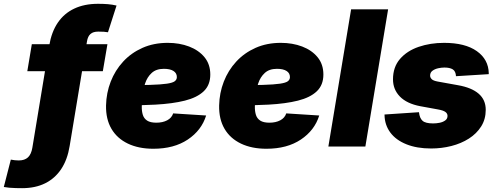

<svg xmlns="http://www.w3.org/2000/svg" viewBox="-114 -777 2635 1018"><path d="M455.6 -542.5 431.2 -399.4H30.8L54.7 -542.5ZM3.4 220.7Q-13.7 220.7 -31.2 220.2Q-48.8 219.7 -64.9 218.3Q-81.1 216.8 -93.8 214.4L-56.6 69.3Q-46.9 71.3 -35.9 72.5Q-24.9 73.7 -14.6 73.7Q16.6 73.7 34.2 57.4Q51.8 41 57.6 5.9L147 -535.6Q159.2 -607.9 192.6 -657Q226.1 -706.1 279.8 -731.4Q333.5 -756.8 405.8 -756.8Q434.1 -756.8 457.8 -754.9Q481.4 -752.9 503.9 -747.6L458.5 -606Q447.3 -607.9 436.5 -608.6Q425.8 -609.4 407.2 -609.4Q379.9 -609.4 365.7 -596.9Q351.6 -584.5 347.2 -557.6L255.4 -3.4Q243.7 69.3 210.7 119.1Q177.7 168.9 125.5 194.8Q73.2 220.7 3.4 220.7Z M699.2 11.7Q621.1 11.7 564 -15.6Q506.8 -43 476.8 -94.2Q446.8 -145.5 448.2 -217.8Q449.7 -284.2 472.9 -344Q496.1 -403.8 538.8 -450.2Q581.5 -496.6 641.4 -523.2Q701.2 -549.8 775.4 -549.8Q837.4 -549.8 888.7 -530.3Q939.9 -510.7 970.5 -473.4Q1001 -436 1001 -381.8Q1001 -326.2 966.1 -293Q931.2 -259.8 866 -243.4Q800.8 -227.1 709.7 -222.2Q618.7 -217.3 505.9 -217.3L523.9 -325.2Q621.1 -325.2 680.4 -326.9Q739.7 -328.6 770.8 -333.3Q801.8 -337.9 812.7 -346.4Q823.7 -355 823.7 -368.2Q823.7 -389.2 805.9 -400.6Q788.1 -412.1 754.9 -412.1Q713.9 -412.1 690.2 -390.1Q666.5 -368.2 655.8 -335.7Q645 -303.2 641.6 -269.5Q638.2 -235.8 637.7 -212.9Q637.2 -187.5 643.3 -168Q649.4 -148.4 666.3 -137.5Q683.1 -126.5 714.8 -126.5Q748.5 -126.5 772.5 -139.2Q796.4 -151.9 804.2 -175.8L979 -164.6Q954.6 -85.9 881.6 -37.1Q808.6 11.7 699.2 11.7Z M1298.8 11.7Q1220.7 11.7 1163.6 -15.6Q1106.4 -43 1076.4 -94.2Q1046.4 -145.5 1047.9 -217.8Q1049.3 -284.2 1072.5 -344Q1095.7 -403.8 1138.4 -450.2Q1181.2 -496.6 1241 -523.2Q1300.8 -549.8 1375 -549.8Q1437 -549.8 1488.3 -530.3Q1539.6 -510.7 1570.1 -473.4Q1600.6 -436 1600.6 -381.8Q1600.6 -326.2 1565.7 -293Q1530.8 -259.8 1465.6 -243.4Q1400.4 -227.1 1309.3 -222.2Q1218.3 -217.3 1105.5 -217.3L1123.5 -325.2Q1220.7 -325.2 1280 -326.9Q1339.4 -328.6 1370.4 -333.3Q1401.4 -337.9 1412.4 -346.4Q1423.3 -355 1423.3 -368.2Q1423.3 -389.2 1405.5 -400.6Q1387.7 -412.1 1354.5 -412.1Q1313.5 -412.1 1289.8 -390.1Q1266.1 -368.2 1255.4 -335.7Q1244.6 -303.2 1241.2 -269.5Q1237.8 -235.8 1237.3 -212.9Q1236.8 -187.5 1242.9 -168Q1249 -148.4 1265.9 -137.5Q1282.7 -126.5 1314.5 -126.5Q1348.1 -126.5 1372.1 -139.2Q1396 -151.9 1403.8 -175.8L1578.6 -164.6Q1554.2 -85.9 1481.2 -37.1Q1408.2 11.7 1298.8 11.7Z M1943.8 -727.5 1823.2 0H1627L1747.6 -727.5Z M2171.9 10.3Q2096.2 10.3 2040.8 -12Q1985.4 -34.2 1955.6 -74.2Q1925.8 -114.3 1924.8 -167Q1924.8 -168 1924.8 -168.7Q1924.8 -169.4 1924.8 -169.9L2107.4 -182.1Q2110.8 -150.4 2126.5 -136.5Q2142.1 -122.6 2182.6 -122.6Q2199.2 -122.6 2216.6 -126Q2233.9 -129.4 2246.3 -138.2Q2258.8 -147 2258.8 -162.6Q2258.8 -175.3 2247.3 -183.6Q2235.8 -191.9 2208 -196.8L2114.3 -213.9Q2043 -227.5 2006.3 -265.1Q1969.7 -302.7 1969.7 -356.4Q1969.7 -421.4 2006.8 -464.4Q2043.9 -507.3 2105.7 -528.6Q2167.5 -549.8 2240.7 -549.8Q2352.1 -549.8 2414.1 -505.9Q2476.1 -461.9 2477.5 -388.2Q2477.5 -387.2 2477.3 -386Q2477.1 -384.8 2477.1 -383.8L2303.7 -373Q2302.2 -399.4 2286.6 -409.2Q2271 -418.9 2242.2 -418.9Q2226.6 -418.9 2209 -415Q2191.4 -411.1 2179 -401.9Q2166.5 -392.6 2166.5 -376Q2166.5 -366.2 2174.6 -357.7Q2182.6 -349.1 2206.5 -344.7L2314.5 -325.2Q2386.7 -312.5 2424.1 -280Q2461.4 -247.6 2461.4 -194.8Q2461.4 -145 2437.3 -106.7Q2413.1 -68.4 2372.1 -42.2Q2331.1 -16.1 2279.3 -2.9Q2227.5 10.3 2171.9 10.3Z"/></svg>

Font: Inter 16pt Black
Style: Italic
Weight: 900
Italic angle: -9.3988°
Version: Version 4.001;git-66647c0bb